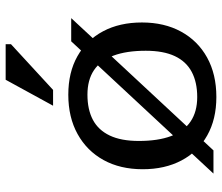

<svg xmlns="http://www.w3.org/2000/svg" viewBox="-72 -684 766 662"><g transform="rotate(-90 311.0 -353.0)"><path d="M43.5 0 135 -98.5 148.5 -110.5 434.5 -418 447.5 -434.5 499.5 -490.5H579.5L489 -393L475.5 -381L189 -73L176 -56.5L123.5 0ZM307.5 -56Q358.5 -56 394.2 -75Q430 -94 448.5 -133.2Q467 -172.5 467 -233.5Q467 -300 450.2 -344.8Q433.5 -389.5 400 -412Q366.5 -434.5 315.5 -434.5Q264.5 -434.5 229 -415.8Q193.5 -397 174.8 -357.8Q156 -318.5 156 -257.5Q156 -191 172.8 -146.2Q189.5 -101.5 223.2 -78.8Q257 -56 307.5 -56ZM307.5 10Q231 10 175 -21.5Q119 -53 88.8 -110.2Q58.5 -167.5 58.5 -244Q58.5 -321.5 90.2 -379Q122 -436.5 179.8 -468.5Q237.5 -500.5 315.5 -500.5Q392.5 -500.5 448.2 -469Q504 -437.5 534.2 -380.5Q564.5 -323.5 564.5 -246.5Q564.5 -169.5 533 -111.8Q501.5 -54 443.8 -22Q386 10 307.5 10ZM277.5 -553 367 -716.5H489.5V-698L332 -553Z"/></g></svg>

Font: Newsreader 9pt
Style: Regular
Weight: 400
Designer: Hugues Gentile
Foundry: Production Type
Version: Version 1.003